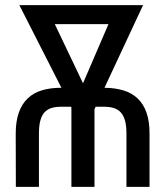

<svg xmlns="http://www.w3.org/2000/svg" viewBox="-20 -731 640 751"><path d="M42 0 41.5 -208.5Q41.5 -256.3 53.5 -290.3Q65.4 -324.2 88.1 -345.9Q110.8 -367.7 143.8 -377.7Q176.8 -387.7 218.8 -387.7H220.2L55.7 -710.9H539.6L388.7 -387.7Q430.7 -387.2 463.4 -377.2Q496.1 -367.2 518.8 -345.5Q541.5 -323.7 553.2 -290Q564.9 -256.3 564.9 -208.5V0H474.6V-208.5Q474.6 -238.3 469.2 -258.3Q463.9 -278.3 453.1 -290.5Q442.4 -302.7 426 -308.1Q409.7 -313.5 387.2 -313.5H354L349.6 -303.7V0H259.3V-311L257.8 -313.5H218.8Q196.3 -313.5 179.9 -308.1Q163.6 -302.7 153.1 -290.5Q142.6 -278.3 137.5 -258.3Q132.3 -238.3 132.3 -208.5V0ZM304.7 -405.3 404.3 -636.7H194.3Z"/></svg>

Font: Roboto Mono
Style: Regular
Weight: 400
Designer: Google
Version: Version 2.000985; 2015; ttfautohint (v1.3)